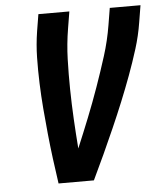

<svg xmlns="http://www.w3.org/2000/svg" viewBox="-53 -781 705 828"><g transform="rotate(-5 300.0 -367.5)"><path d="M167 0Q159 -54 152 -108.5Q145 -163 139.5 -217.5Q134 -272 129.5 -327Q125 -382 123 -437.5Q121 -493 122 -549Q123 -605 132 -662L144 -735H278L266 -662Q255 -596 253 -530.5Q251 -465 252 -400.5Q253 -336 256.5 -271.5Q260 -207 265 -143Q292 -207 317.5 -271Q343 -335 366 -400Q389 -465 409.5 -530Q430 -595 441 -662L453 -735H586L574 -662Q565 -605 547.5 -549Q530 -493 509.5 -437.5Q489 -382 466.5 -327Q444 -272 420 -217.5Q396 -163 371 -108.5Q346 -54 320 0Z"/></g></svg>

Font: Iosevka Curly XBdEx
Style: Italic
Weight: 800
Width: 7
Italic angle: -9°
Monospace: yes
Designer: Belleve Invis
Foundry: Belleve Invis
Version: Version 11.1.0; ttfautohint (v1.8.3)